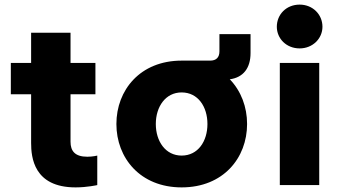

<svg xmlns="http://www.w3.org/2000/svg" viewBox="-20 -803 1473 833"><path d="M308 10C358 10 402 0 402 0V-128C402 -128 382 -123 359 -123C305 -123 286 -148 286 -188V-394H394V-530H286V-661H115V-530H27V-394H115V-183C115 -121 126 10 308 10Z M768 10C949 10 1052 -118 1052 -265C1052 -339 1026 -408 977 -459C1036 -467 1067 -508 1067 -573V-655H932V-580C932 -554 918 -540 892 -540H768C588 -540 485 -412 485 -265C485 -118 588 10 768 10ZM768 -128C698 -128 656 -190 656 -265C656 -340 698 -402 768 -402C839 -402 880 -340 880 -265C880 -190 839 -128 768 -128Z M1280 -593C1337 -593 1379 -636 1379 -687C1379 -740 1337 -783 1280 -783C1222 -783 1181 -740 1181 -687C1181 -636 1222 -593 1280 -593ZM1365 0V-530H1194V0Z"/></svg>

Font: Be Vietnam Pro ExtraBold
Style: Regular
Weight: 800
Designer: Lam Bao, Tony Le, Vietanh Nguyen
Foundry: Yellow Type Foundry
Version: Version 1.002